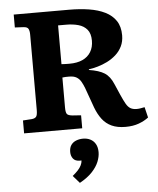

<svg xmlns="http://www.w3.org/2000/svg" viewBox="-65 -754 925 1127"><g transform="rotate(-5 398.0 -191.0)"><path d="M655.5 14Q607.5 14 574.2 -1.3Q541 -16.5 518.7 -45.5Q496.5 -74.5 481 -115.5L438.5 -234Q430 -256 420.3 -272.7Q410.5 -289.5 394.5 -299.2Q378.5 -309 350 -309Q340 -309 330 -308.7Q320 -308.5 311 -307V-130Q311 -102.5 317.8 -92.5Q324.5 -82.5 351 -80L401 -76.5V0H58.5V-76L110.5 -79.5Q128 -81 136.2 -90Q144.5 -99 144.5 -131V-574Q144.5 -596 138.2 -608.2Q132 -620.5 108 -621.5L58.5 -624V-700H385Q447.5 -700 501.5 -691.5Q555.5 -683 596 -663Q636.5 -643 659.3 -609Q682 -575 682 -523.5Q682 -487 668 -458.5Q654 -430 630.5 -409.2Q607 -388.5 579.3 -374.7Q551.5 -361 523 -352.8Q494.5 -344.5 470 -341.5V-337.5Q529 -328.5 561 -308.3Q593 -288 612 -242L640.5 -176.5Q655.5 -142.5 667 -122.3Q678.5 -102 693 -93.5Q707.5 -85 729.5 -85Q740.5 -85 751.3 -86.8Q762 -88.5 776.5 -91.5L791.5 -29.5Q768 -11 734 1.5Q700 14 655.5 14ZM359.5 -384Q405 -384 436.8 -398.5Q468.5 -413 485.5 -441Q502.5 -469 502.5 -507.5Q502.5 -550 483.2 -573Q464 -596 431.8 -605Q399.5 -614 360.5 -614H312.5V-385.5Q324 -384.5 337.5 -384.3Q351 -384 359.5 -384ZM359.5 318 321 274Q341 257.5 353.5 243.8Q366 230 372.7 216.3Q379.5 202.5 380.5 188H370Q343.5 188 331 172Q318.5 156 318.5 133Q318.5 107 329.7 91.3Q341 75.5 359.8 68.3Q378.5 61 400.5 61Q424.5 61 443.5 70.8Q462.5 80.5 473.5 99.8Q484.5 119 484.5 148Q484.5 174.5 472.5 204.3Q460.5 234 433 263.3Q405.5 292.5 359.5 318Z"/></g></svg>

Font: Literata Variable Black
Style: Regular
Weight: 900
Designer: Latin by Veronika Burian and Jose Scaglione. Greek by Irene Vlachou. Cyrillic by Vera Evstafieva.
Foundry: TypeTogether
Version: Version 3.021